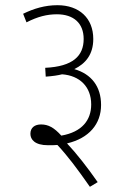

<svg xmlns="http://www.w3.org/2000/svg" viewBox="-20 -652 493 739"><path d="M69 -599 82 -566C125 -588 161 -597 199 -597C263 -597 302 -563 302 -502C302 -437 261 -396 154 -391L156 -357C184 -359 203 -362 219 -366C287 -361 331 -318 331 -250C331 -190 296 -144 216 -130C188 -161 166 -173 138 -173C114 -173 97 -161 97 -137C97 -115 114 -93 165 -93C178 -93 190 -93 201 -94C241 -51 277 -3 326 67L356 49C317 -7 274 -62 238 -100C323 -120 369 -175 369 -248C369 -319 332 -367 266 -386C309 -407 339 -442 339 -502C339 -582 285 -632 201 -632C153 -632 110 -619 69 -599Z"/></svg>

Font: Noto Sans Devanagari UI Condensed ExtraLight
Style: Regular
Weight: 200
Width: 3
Designer: Jelle Bosma - Monotype Design Team
Foundry: Monotype Imaging Inc.
Version: Version 2.004